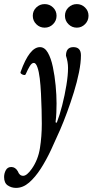

<svg xmlns="http://www.w3.org/2000/svg" viewBox="-68 -646 452 937"><path d="M10 271Q-12 271 -30 259Q-48 247 -48 218Q-48 200 -39.5 184.5Q-31 169 -13 169Q7 169 19 190Q27 212 45 212Q63 212 87 178Q118 134 127 76.5Q136 19 136 -42Q136 -72 135 -111Q134 -150 132 -190Q130 -230 126 -263.5Q122 -297 114.5 -318Q107 -339 97 -339Q87 -339 77.5 -323.5Q68 -308 58 -285Q56 -279 49 -280Q42 -281 36 -285.5Q30 -290 33 -296Q76 -416 127 -416Q150 -416 165.5 -389Q181 -362 190 -319Q199 -276 203.5 -229Q208 -182 208 -141Q208 -121 207 -96.5Q206 -72 203 -49L209 -47Q223 -83 235.5 -132Q248 -181 256 -230Q264 -279 264 -314Q264 -344 254 -374Q254 -416 290 -416Q327 -416 327 -376Q327 -340 317.5 -293Q308 -246 292.5 -196Q277 -146 259.5 -98.5Q242 -51 226 -14Q205 34 181.5 84.5Q158 135 131 177Q104 219 74 245Q44 271 10 271ZM150 -511Q126 -511 109 -528Q92 -545 92 -569Q92 -593 109 -609.5Q126 -626 150 -626Q174 -626 191 -609.5Q208 -593 208 -569Q208 -545 191 -528Q174 -511 150 -511ZM307 -511Q283 -511 266 -528Q249 -545 249 -569Q249 -593 266 -609.5Q283 -626 307 -626Q330 -626 347 -609.5Q364 -593 364 -569Q364 -545 347 -528Q330 -511 307 -511Z"/></svg>

Font: Junicode Two Beta Condensed Medium
Style: Italic
Weight: 500
Width: 3
Italic angle: -9°
Version: Version 1.053; ttfautohint (v1.8.4)